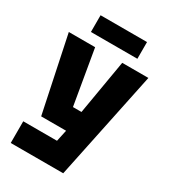

<svg xmlns="http://www.w3.org/2000/svg" viewBox="-209 -832 950 1074"><g transform="rotate(30 266.0 -295.0)"><path d="M38 140V0H256L272 -74H111L9 -560H179L239 -208H294L354 -560H523L377 140ZM116 -622V-730H416V-622Z"/></g></svg>

Font: Tektur SemiCondensed
Style: Bold
Weight: 700
Width: 4
Designer: Adam Jagosz
Foundry: Adam Jagosz
Version: Version 1.005;gftools[0.9.30]